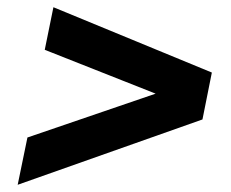

<svg xmlns="http://www.w3.org/2000/svg" viewBox="-20 -616 639 532"><path d="M29 -104 56 -235 515 -392 501 -321 104 -478 128 -596 567 -415 541 -285Z"/></svg>

Font: MOST Montserrat
Style: Bold Italic
Weight: 700
Italic angle: -11.3°
Designer: Julieta Ulanovsky
Foundry: Julieta Ulanovsky
Version: Version 8.000;March 11, 2024;FontCreator 15.0.0.2926 64-bit